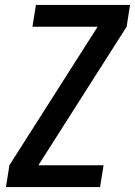

<svg xmlns="http://www.w3.org/2000/svg" viewBox="-20 -755 545 775"><path d="M4 0 18 -88 374 -647H111L125 -735H505L491 -647L135 -88H398L384 0Z"/></svg>

Font: Iosevka Semibold Oblique
Style: Regular
Weight: 600
Italic angle: -9°
Monospace: yes
Designer: Belleve Invis
Foundry: Belleve Invis
Version: Version 32.5.0; ttfautohint (v1.8.4)